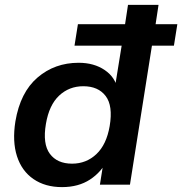

<svg xmlns="http://www.w3.org/2000/svg" viewBox="-20 -756 746 786"><path d="M234 10Q165 10 117 -23Q69 -56 49.5 -116.5Q30 -177 43 -259Q63 -378 133.5 -438.5Q204 -499 302 -499Q365 -499 409 -469Q453 -439 462 -388L451 -402L478 -569H285L299 -657H492L504 -736H629L617 -657H706L692 -569H602L512 0H389L406 -107L421 -104Q396 -52 348.5 -21Q301 10 234 10ZM275 -86Q333 -86 374.5 -125Q416 -164 429 -240Q443 -323 412.5 -363Q382 -403 321 -403Q263 -403 222 -364.5Q181 -326 168 -249Q154 -167 184 -126.5Q214 -86 275 -86Z"/></svg>

Font: Mulish ExtraLight
Style: Bold Italic
Weight: 700
Italic angle: -9°
Version: Version 3.603